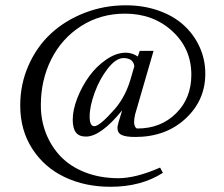

<svg xmlns="http://www.w3.org/2000/svg" viewBox="-20 -696 854 732"><path d="M401.4 16.1Q304.2 16.1 226.6 -20.8Q148.9 -57.6 103 -128.9Q57.1 -200.2 57.1 -293.9Q57.1 -375.5 88.9 -447Q120.6 -518.6 174.6 -568.4Q228.5 -618.2 302.7 -647Q377 -675.8 459.5 -675.8Q526.9 -675.8 584 -655.8Q641.1 -635.7 679.9 -600.6Q718.8 -565.4 740.7 -517.6Q762.7 -469.7 762.7 -415Q762.7 -313.5 687.3 -243.7Q611.8 -173.8 495.6 -173.8Q460.4 -173.8 444.1 -181.4Q427.7 -189 427.7 -209Q427.7 -219.7 445.8 -275.4Q364.3 -175.3 307.6 -175.3Q281.2 -175.3 269.3 -191.2Q257.3 -207 257.3 -239.7Q257.3 -277.3 274.9 -322.3Q292.5 -367.2 320.1 -405.3Q347.7 -443.4 385.5 -469.2Q423.3 -495.1 459.5 -495.1Q483.9 -495.1 505.4 -480.5L512.7 -502H565.4L495.1 -259.8Q491.2 -243.2 491.2 -229Q491.2 -220.7 494.9 -213.4Q498.5 -206.1 503.9 -206.1Q592.8 -206.1 651.1 -263.7Q709.5 -321.3 709.5 -411.1Q709.5 -510.7 636.7 -577.4Q564 -644 456.5 -644Q363.3 -644 289.3 -596.7Q215.3 -549.3 175.5 -470Q135.7 -390.6 135.7 -294.9Q135.7 -237.8 155.3 -187.7Q174.8 -137.7 211.4 -99.4Q248 -61 304.9 -38.8Q361.8 -16.6 431.6 -16.6Q497.6 -16.6 590.3 -57.1L601.1 -37.1Q518.1 16.1 401.4 16.1ZM339.4 -214.8Q360.4 -214.8 418.9 -281.7Q457.5 -327.1 477.1 -391.6L492.2 -443.8Q487.8 -474.6 450.7 -474.6Q422.4 -474.6 391.4 -435.3Q360.4 -396 341.1 -343.5Q321.8 -291 321.8 -251.5Q321.8 -214.8 339.4 -214.8Z"/></svg>

Font: Elstob 18pt Medium
Style: Regular
Weight: 500
Designer: Peter S. Baker
Version: Version 1.015